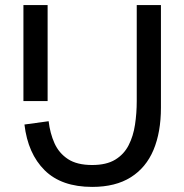

<svg xmlns="http://www.w3.org/2000/svg" viewBox="-20 -720 724 754"><path d="M171 -244Q176.5 -196.5 194 -157.5Q211.5 -118.5 247 -95.2Q282.5 -72 342 -72Q398 -72 432.5 -93Q467 -114 485.2 -149.8Q503.5 -185.5 510.2 -230.5Q517 -275.5 517 -323V-700H612V-297Q612 -201 582.8 -131.2Q553.5 -61.5 493.5 -23.8Q433.5 14 342 14Q221.5 14 155.5 -51.2Q89.5 -116.5 76 -231ZM72 -323V-700H167V-323Z"/></svg>

Font: Cabin Resolve
Style: Regular-Resolve
Weight: 400
Designer: Pablo Impallari
Foundry: Pablo Impallari. http://www.impallari.com Igino Marini. http://www.ikern.com
Version: Version 3.001